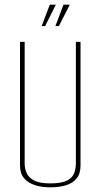

<svg xmlns="http://www.w3.org/2000/svg" viewBox="-20 -800 432 825"><path d="M196 5Q161 5 131.5 -4Q102 -13 84 -33.5Q66 -54 66 -89V-620H86V-97Q86 -75 95 -55.5Q104 -36 127.5 -24Q151 -12 196 -12Q244 -12 267.5 -24Q291 -36 298.5 -55.5Q306 -75 306 -97V-620H326V-89Q326 -54 309.5 -33.5Q293 -13 263.5 -4Q234 5 196 5ZM159 -688 194 -780H220L174 -688ZM218 -688 253 -780H280L233 -688Z"/></svg>

Font: Smooch Sans Thin Thin
Style: Regular
Weight: 250
Version: Version 1.010